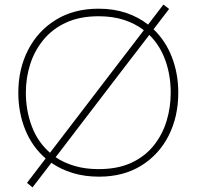

<svg xmlns="http://www.w3.org/2000/svg" viewBox="-20 -763 859 839"><path d="M122 56 98 36Q140 -19 179.5 -70.5Q120.5 -121.5 90.2 -196.5Q60 -271.5 60 -358Q60 -461.5 102.8 -544.8Q145.5 -628 224.2 -676.5Q303 -725 411 -725Q476.5 -725 530.8 -706.8Q585 -688.5 627 -655.5Q643.5 -677 660.5 -699Q677 -720.5 694 -743L719 -724Q685 -679 651 -635Q703.5 -585 731.2 -513.2Q759 -441.5 759 -358Q759 -253 716.8 -170Q674.5 -87 596.8 -39Q519 9 413 9Q350 9 297.8 -7Q245.5 -23 204.5 -51.5Q184 -24.5 163.5 2Q143 28.5 122 56ZM93 -358Q93 -280.5 118.8 -211.5Q144.5 -142.5 198.5 -95.5Q222 -126 246 -157.5Q270 -189 296.5 -223.5L493.5 -481Q524.5 -521.5 553 -558.5Q581 -595.5 608.5 -631Q571 -660 521.8 -676Q472.5 -692 411 -692Q329.5 -692 269.8 -664.8Q210 -637.5 170.8 -590.2Q131.5 -543 112.2 -483.2Q93 -423.5 93 -358ZM411 -24Q494 -24 553.5 -51.5Q613 -79 651.2 -126.5Q689.5 -174 707.8 -233.8Q726 -293.5 726 -358Q726 -434 702.5 -499.5Q679 -565 632.5 -610.5Q605.5 -575.5 578 -539.5Q550 -503 519.5 -463.5L321 -204Q295 -170 271 -138.5Q246.5 -107 223 -76Q259.5 -51.5 306.2 -37.8Q353 -24 411 -24Z"/></svg>

Font: Heraclito Thin
Style: Regular
Weight: 100
Designer: Kostas Bartsokas (font) & Cristiano Sobral (main changes)
Foundry: Kostas Bartsokas (font) & Cristiano Sobral (main changes)
Version: Version 1.00;July 8, 2020;FontCreator 13.0.0.2655 64-bit